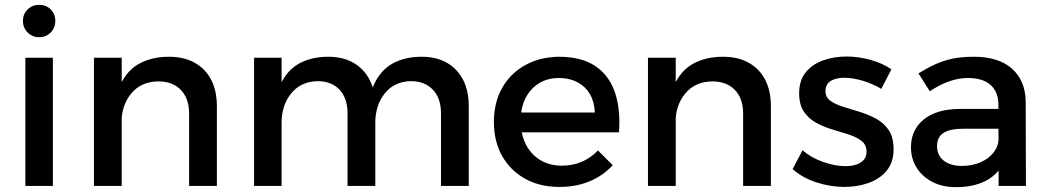

<svg xmlns="http://www.w3.org/2000/svg" viewBox="-20 -770 4337 795"><path d="M85 -531H199V0H85ZM142 -750Q171 -750 190 -731Q209 -712 209 -683Q209 -655 190 -635.5Q171 -616 142 -616Q114 -616 94.5 -635.5Q75 -655 75 -683Q75 -712 94.5 -731Q114 -750 142 -750Z M763 -300Q763 -362 729 -397.5Q695 -433 635 -433Q564 -432 523.5 -383Q483 -334 483 -261H451Q451 -360 479 -420Q507 -480 558.5 -507.5Q610 -535 680 -535Q742 -535 786.5 -510Q831 -485 854.5 -439.5Q878 -394 878 -330V0H763ZM369 -531H484V0H369Z M1419 -300Q1419 -363 1386 -398.5Q1353 -434 1294 -434Q1225 -432 1185.5 -383Q1146 -334 1146 -262H1114Q1114 -360 1141.5 -420Q1169 -480 1219.5 -507.5Q1270 -535 1339 -535Q1400 -535 1443.5 -510Q1487 -485 1510.5 -439.5Q1534 -394 1534 -330V0H1419ZM1806 -300Q1806 -363 1772.5 -398.5Q1739 -434 1680 -434Q1612 -432 1573 -383Q1534 -334 1534 -262H1501Q1501 -360 1528.5 -420Q1556 -480 1606.5 -507.5Q1657 -535 1726 -535Q1787 -535 1830.5 -510Q1874 -485 1897.5 -439.5Q1921 -394 1921 -330V0H1806ZM1032 -531H1146V0H1032Z M2443 -304Q2441 -349 2422.5 -380.5Q2404 -412 2371 -429.5Q2338 -447 2295 -447Q2247 -447 2211.5 -425Q2176 -403 2156 -363.5Q2136 -324 2136 -271Q2136 -214 2157.5 -172Q2179 -130 2217.5 -107Q2256 -84 2306 -84Q2395 -84 2456 -147L2517 -86Q2478 -43 2422 -19.5Q2366 4 2297 4Q2215 4 2154 -30Q2093 -64 2059 -124.5Q2025 -185 2025 -265Q2025 -345 2059 -405.5Q2093 -466 2154 -500Q2215 -534 2294 -535Q2388 -535 2445 -496.5Q2502 -458 2526 -388Q2550 -318 2543 -222H2118V-304Z M3057 -300Q3057 -362 3023 -397.5Q2989 -433 2929 -433Q2858 -432 2817.5 -383Q2777 -334 2777 -261H2745Q2745 -360 2773 -420Q2801 -480 2852.5 -507.5Q2904 -535 2974 -535Q3036 -535 3080.5 -510Q3125 -485 3148.5 -439.5Q3172 -394 3172 -330V0H3057ZM2663 -531H2778V0H2663Z M3629 -402Q3594 -423 3552.5 -435.5Q3511 -448 3476 -448Q3442 -448 3420 -435Q3398 -422 3398 -392Q3398 -367 3418.5 -352.5Q3439 -338 3471 -328Q3503 -318 3539 -307Q3575 -296 3607.5 -278.5Q3640 -261 3660 -231Q3680 -201 3680 -152Q3680 -98 3651.5 -63.5Q3623 -29 3576.5 -12.5Q3530 4 3476 4Q3418 4 3360 -15Q3302 -34 3262 -70L3303 -148Q3338 -117 3388 -99.5Q3438 -82 3481 -82Q3506 -82 3525.5 -88.5Q3545 -95 3556.5 -108Q3568 -121 3568 -142Q3568 -170 3548 -186Q3528 -202 3496 -212.5Q3464 -223 3428 -233.5Q3392 -244 3360.5 -261Q3329 -278 3309 -307Q3289 -336 3289 -384Q3289 -438 3317 -471.5Q3345 -505 3389.5 -520.5Q3434 -536 3485 -536Q3535 -536 3585 -522Q3635 -508 3671 -483Z M3970 -237Q3914 -237 3887 -220Q3860 -203 3860 -164Q3860 -127 3887.5 -105Q3915 -83 3963 -83Q4006 -83 4040 -98Q4074 -113 4094 -138.5Q4114 -164 4115 -196L4137 -99Q4112 -47 4061 -21Q4010 5 3939 5Q3882 5 3840 -17Q3798 -39 3775 -76.5Q3752 -114 3752 -160Q3752 -232 3804.5 -275Q3857 -318 3953 -319H4129V-237ZM4114 -337Q4114 -389 4082 -418Q4050 -447 3987 -447Q3949 -447 3909.5 -433Q3870 -419 3830 -392L3783 -466Q3820 -489 3853 -504Q3886 -519 3923.5 -527Q3961 -535 4012 -535Q4115 -535 4170.5 -485.5Q4226 -436 4227 -349L4228 0H4115Z"/></svg>

Font: Alexandria
Style: Regular
Weight: 400
Designer: Mohamed Gaber
Foundry: Kief Type Foundry
Version: Version 5.100